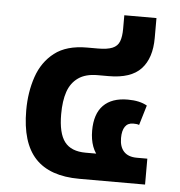

<svg xmlns="http://www.w3.org/2000/svg" viewBox="-46 -628 630 672"><g transform="rotate(5 269.0 -292.0)"><path d="M257 0Q153 0 102 -54.5Q51 -109 51 -223Q51 -287 69.5 -341Q88 -395 130 -427.5Q172 -460 244 -460H282Q315 -460 333 -467.5Q351 -475 357.5 -492Q364 -509 364 -536V-584H477V-514Q477 -443 441.5 -405Q406 -367 328 -367H289Q247 -367 221.5 -349Q196 -331 185 -299Q174 -267 174 -220Q174 -153 197 -123Q220 -93 271 -93H337L322 -78Q305 -92 296 -116.5Q287 -141 287 -172Q287 -231 316.5 -261Q346 -291 402 -291Q444 -291 470 -276L449 -206Q445 -208 439 -208.5Q433 -209 428 -209Q409 -209 399.5 -195Q390 -181 390 -155Q390 -124 405.5 -107.5Q421 -91 451 -91H488V0Z"/></g></svg>

Font: Noto Sans Thai SemiBold
Style: Regular
Weight: 600
Version: Version 2.001